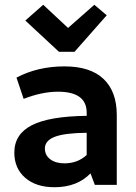

<svg xmlns="http://www.w3.org/2000/svg" viewBox="-20 -774 571 804"><path d="M227 -557 86 -688 161 -754 265 -657 375 -754 427 -710 292 -557ZM208 10Q131 10 85.5 -29.5Q40 -69 40 -135Q40 -212 113 -249.5Q186 -287 343 -289V-302Q343 -390 223 -390Q156 -390 79 -360L49 -449Q138 -496 250 -496Q358 -496 413.5 -443.5Q469 -391 469 -292V0H377L359 -48Q303 10 208 10ZM168 -152Q168 -124 190.5 -107Q213 -90 250 -90Q305 -90 343 -125V-218Q250 -217 209 -201Q168 -185 168 -152Z"/></svg>

Font: Cantarell
Style: Bold
Weight: 700
Designer: Dave Crossland, Nikolaus Waxweiler, Florian Fecher, Jacques Le Bailly, Eben Sorkin, Alexei Vanyashin, Alexios Zavras, Em
Version: Version 0.303